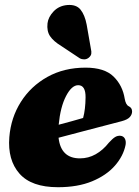

<svg xmlns="http://www.w3.org/2000/svg" viewBox="-20 -750 566 782"><path d="M491.5 -160Q482.5 -114.5 447.8 -75Q413 -35.5 354.8 -11.5Q296.5 12.5 216 12.5Q108 12.5 59.2 -43Q10.5 -98.5 18 -191.5Q24.5 -271 65 -335Q105.5 -399 173.2 -436.8Q241 -474.5 328.5 -474.5Q405.5 -474.5 442.5 -438.2Q479.5 -402 488 -347.5Q492.5 -323 504 -317.5Q518 -311 518 -296Q518 -284 509 -273.5Q500 -263 476 -256.5Q449.5 -249.5 405.2 -238Q361 -226.5 311.5 -213.5Q262 -200.5 218.5 -189Q228 -105 305.5 -105Q340 -105 369.8 -121.8Q399.5 -138.5 423.5 -169Q438.5 -185.5 448.8 -191.8Q459 -198 471 -197Q483 -195.5 488.5 -185.5Q494 -175.5 491.5 -160ZM298.5 -403Q272 -403 249 -358.8Q226 -314.5 219 -242Q245.5 -249 271.8 -256.2Q298 -263.5 318.5 -269.5Q328 -304 328.5 -353.5Q329 -403 298.5 -403ZM333 -649.5 350.5 -549.5Q353 -540 351.8 -531.2Q350.5 -522.5 341.5 -515Q333.5 -508.5 323.5 -508.2Q313.5 -508 305 -512.5L230.5 -562Q197.5 -582 183.8 -602.8Q170 -623.5 173.5 -655Q176.5 -680.5 198.2 -703.5Q220 -726.5 254 -729.5Q290.5 -732.5 308 -710.8Q325.5 -689 333 -649.5Z"/></svg>

Font: Fraunces 72pt S050 Black
Style: Italic
Weight: 900
Italic angle: -16°
Version: Version 1.000; ttfautohint (v1.8.3)